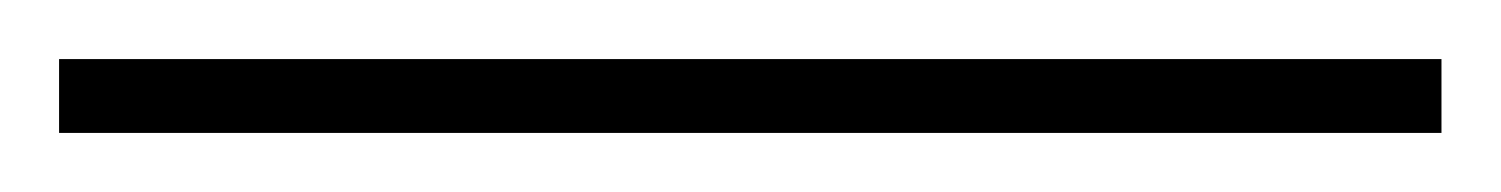

<svg xmlns="http://www.w3.org/2000/svg" viewBox="-23 -805 508 65"><path d="M465 -760H-3V-785H465Z"/></svg>

Font: Noto Sans Bengali SemiCondensed Thin
Style: Regular
Weight: 100
Width: 4
Designer: Joana Ranito - Universal Thirst; Jelle Bosma - Monotype Design Team
Foundry: Universal Thirst ehf.
Version: Version 3.000; ttfautohint (v1.8.4.7-5d5b)